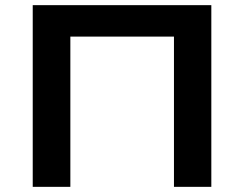

<svg xmlns="http://www.w3.org/2000/svg" viewBox="-20 -725 947 745"><path d="M107 0V-705H800V0H655V-583H253V0Z"/></svg>

Font: Nunito Sans 7pt SemiExpanded
Style: Bold
Weight: 700
Width: 6
Designer: Vernon Adams
Foundry: Vernon Adams
Version: Version 3.101;gftools[0.9.27]